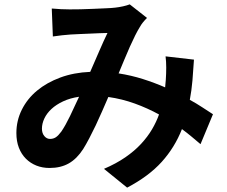

<svg xmlns="http://www.w3.org/2000/svg" viewBox="-20 -793 1040 879"><path d="M261 -191Q280 -219 300.5 -261.5Q321 -304 342 -350Q301 -344 269 -329Q237 -314 215.5 -294Q194 -274 183 -250.5Q172 -227 172 -204Q172 -183 183 -170Q194 -157 209 -157Q224 -157 235.5 -164.5Q247 -172 261 -191ZM898 -133Q878 -150 857 -167.5Q836 -185 813 -202Q780 -118 720.5 -52Q661 14 562 66L456 -20Q512 -44 554 -73Q596 -102 626 -134.5Q656 -167 676 -201Q696 -235 708 -269Q655 -298 597 -319Q539 -340 476 -349Q462 -317 447.5 -283.5Q433 -250 418 -218.5Q403 -187 388.5 -159.5Q374 -132 361 -111Q332 -66 295 -45Q258 -24 207 -24Q174 -24 146.5 -35Q119 -46 98.5 -66.5Q78 -87 66.5 -116.5Q55 -146 55 -184Q55 -241 80 -291Q105 -341 149.5 -378Q194 -415 256 -438Q318 -461 393 -464Q414 -512 434.5 -559.5Q455 -607 472 -642Q457 -642 435.5 -641Q414 -640 390 -639Q366 -638 343 -637Q320 -636 303 -635Q287 -634 264 -631.5Q241 -629 222 -626L217 -754Q237 -752 259.5 -751Q282 -750 299 -750Q320 -750 348.5 -750.5Q377 -751 406.5 -752.5Q436 -754 463 -755Q490 -756 507 -758Q525 -760 543 -764Q561 -768 574 -773L653 -711Q642 -700 634 -690Q626 -680 620 -669Q610 -653 598.5 -630Q587 -607 574.5 -579Q562 -551 549 -519.5Q536 -488 523 -457Q581 -448 634.5 -431Q688 -414 736 -393Q737 -402 737.5 -410.5Q738 -419 739 -427Q741 -456 741 -483.5Q741 -511 738 -535L868 -520Q865 -470 861 -424Q857 -378 849 -336Q880 -319 906.5 -301.5Q933 -284 955 -270Z"/></svg>

Font: SpoqaHanSansJP-Bold
Style: Regular
Weight: 700
Designer: [Source Han Sans]
Ryoko NISHIZUKA  (kana & ideographs); Paul D. Hunt (Latin, Greek & Cyrillic); Wenlong ZHANG  (bopomofo
Foundry: Spoqa (http://bi.spoqa.com)
Version: Version 1.002.20150607